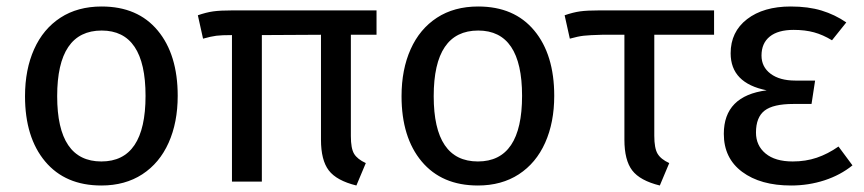

<svg xmlns="http://www.w3.org/2000/svg" viewBox="-20 -559 2659 591"><path d="M527 -264Q527 -182 499 -119.5Q471 -57 418 -22.5Q365 12 292 12Q181 12 119 -62Q57 -136 57 -263Q57 -345 85 -407.5Q113 -470 166 -504.5Q219 -539 293 -539Q404 -539 465.5 -465Q527 -391 527 -264ZM156 -263Q156 -62 292 -62Q428 -62 428 -264Q428 -465 293 -465Q156 -465 156 -263Z M1060 -452V-140Q1060 -102 1070 -85.5Q1080 -69 1106 -57L1077 12Q1016 -3 992 -34.5Q968 -66 968 -129V-452L786 -451V0H694V-451Q662 -451 646 -449Q630 -447 605 -440L589 -512Q615 -521 636.5 -524Q658 -527 696 -527H1139V-452Z M1686 -264Q1686 -182 1658 -119.5Q1630 -57 1577 -22.5Q1524 12 1451 12Q1340 12 1278 -62Q1216 -136 1216 -263Q1216 -345 1244 -407.5Q1272 -470 1325 -504.5Q1378 -539 1452 -539Q1563 -539 1624.5 -465Q1686 -391 1686 -264ZM1315 -263Q1315 -62 1451 -62Q1587 -62 1587 -264Q1587 -465 1452 -465Q1315 -465 1315 -263Z M1994 -452V-141Q1994 -103 2004 -86Q2014 -69 2040 -57L2011 12Q1950 -3 1926 -34.5Q1902 -66 1902 -129V-452H1833Q1794 -451 1776.5 -449Q1759 -447 1734 -440L1718 -512Q1744 -521 1765.5 -524Q1787 -527 1825 -527H2178V-452Z M2585 -490 2541 -435Q2513 -452 2485.5 -459.5Q2458 -467 2423 -467Q2375 -467 2349.5 -446.5Q2324 -426 2324 -388Q2324 -353 2352 -332Q2380 -311 2428 -311H2489L2478 -239H2422Q2360 -239 2333.5 -218.5Q2307 -198 2307 -151Q2307 -111 2336.5 -86.5Q2366 -62 2420 -62Q2460 -62 2494 -73.5Q2528 -85 2561 -108L2604 -50Q2567 -20 2518 -4Q2469 12 2415 12Q2321 12 2264.5 -30Q2208 -72 2208 -147Q2208 -264 2340 -281Q2229 -303 2229 -395Q2229 -461 2279.5 -500Q2330 -539 2414 -539Q2468 -539 2509 -526.5Q2550 -514 2585 -490Z"/></svg>

Font: Fira GO
Style: Regular
Weight: 400
Designer: Carrois Corporate
Foundry: Carrois Corporate GbR
Version: Version 0.300